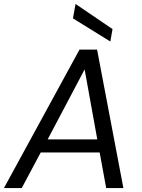

<svg xmlns="http://www.w3.org/2000/svg" viewBox="-34 -951 718 971"><path d="M-14 0 368 -700H457L590 0H503L470 -180H172L76 0ZM207 -246H458L394 -600ZM524 -741 335 -858 348 -931 535 -804Z"/></svg>

Font: Rethink Sans
Style: Italic
Weight: 400
Italic angle: -10°
Designer: The Rethink Sans project authors (Hans Thiessen). DM Sans designed by Colophon Foundry.
Foundry: Rethink Communications LLC
Version: Version 1.001